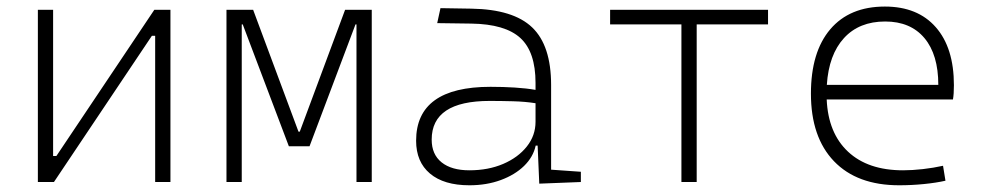

<svg xmlns="http://www.w3.org/2000/svg" viewBox="-20 -547 2970 577"><path d="M93.8 0V-517.6H139.6V-78.1H149.4L443.8 -517.6H492.2V0H446.3V-439.5H436.5L142.1 0Z M660.6 0V-517.6H740.7L877 -151.4H880.9L1017.1 -517.6H1097.2V0H1051.3V-473.6H1048.3L910.2 -107.4H848.1L709.5 -473.6H706.5V0Z M1600.6 4.9 1595.7 -109.4H1589.8Q1582.5 -75.2 1554.9 -48.3Q1527.3 -21.5 1484.9 -5.9Q1442.4 9.8 1390.6 9.8Q1314 9.8 1272.2 -25.4Q1230.5 -60.5 1230.5 -124Q1230.5 -286.1 1454.1 -286.1Q1492.2 -286.1 1527.1 -283.9Q1562 -281.7 1589.4 -276.9V-297.9Q1589.4 -391.1 1543.7 -432.9Q1498 -474.6 1396.5 -476.1L1293.9 -477.5L1303.7 -522.5L1396.5 -521Q1522.5 -519 1579.3 -464.6Q1636.2 -410.2 1636.2 -291.5V-37.1L1725.6 -30.8V0ZM1589.4 -236.8Q1558.6 -241.7 1521.7 -242.7Q1484.9 -243.7 1451.7 -243.7Q1277.3 -243.7 1277.3 -127.4Q1277.3 -83 1307.1 -59.1Q1336.9 -35.2 1390.6 -35.2Q1447.3 -35.2 1492.2 -54.4Q1537.1 -73.7 1563.2 -106.7Q1589.4 -139.6 1589.4 -181.2Z M2027.8 0V-473.6H1813.5V-517.6H2288.1V-473.6H2073.7V0Z M2682.1 9.8Q2555.7 9.8 2486.3 -62.5Q2417 -134.8 2417 -265.6Q2417 -390.6 2475.1 -459Q2533.2 -527.3 2639.2 -527.3Q2737.8 -527.3 2792.2 -465.3Q2846.7 -403.3 2846.7 -291Q2846.7 -263.7 2843.8 -248H2464.4Q2468.8 -147 2528.6 -91.1Q2588.4 -35.2 2693.8 -35.2Q2721.2 -35.2 2753.4 -38.8Q2785.6 -42.5 2814 -48.8L2821.3 -3.9Q2793.5 2.4 2756.6 6.1Q2719.7 9.8 2682.1 9.8ZM2464.8 -292H2799.8Q2799.8 -382.8 2758.1 -432.6Q2716.3 -482.4 2640.1 -482.4Q2562 -482.4 2516.4 -432.6Q2470.7 -382.8 2464.8 -292Z"/></svg>

Font: Cascadia Mono NF ExtraLight
Style: Regular
Weight: 200
Monospace: yes
Designer: Aaron Bell
Foundry: Saja Typeworks
Version: Version 2404.023; ttfautohint (v1.8.4)